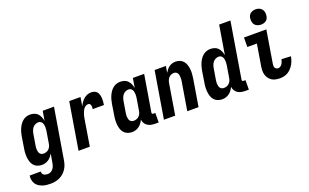

<svg xmlns="http://www.w3.org/2000/svg" viewBox="-116 -1267 3218 2001"><g transform="rotate(-20 1493.0 -266.0)"><path d="M166 223Q143 223 119.5 220.5Q96 218 74.5 210Q53 202 34.5 189.5Q16 177 4.5 158Q-7 139 -11.5 116Q-16 93 -12 70V68H112Q110 80 115 91Q120 102 129.5 108Q139 114 151 116Q163 118 175 118Q191 118 207 109Q223 100 233.5 85.5Q244 71 249 54.5Q254 38 257 21L273 -74Q263 -56 250.5 -40.5Q238 -25 221.5 -14Q205 -3 186 2.5Q167 8 148 8Q122 8 98.5 -1Q75 -10 59 -28.5Q43 -47 35.5 -70.5Q28 -94 25.5 -119.5Q23 -145 24.5 -171Q26 -197 31 -223L50 -343Q54 -364 59.5 -385Q65 -406 74 -426.5Q83 -447 96 -466Q109 -485 126.5 -499.5Q144 -514 165 -521Q186 -528 207 -528Q232 -528 254.5 -520.5Q277 -513 292 -496.5Q307 -480 316 -459Q325 -438 329 -415L347 -520H472L379 38Q375 63 367 87.5Q359 112 344.5 134Q330 156 309.5 174Q289 192 265 203Q241 214 216 218.5Q191 223 166 223ZM204 -97Q219 -97 235 -102.5Q251 -108 263 -120Q275 -132 281.5 -147.5Q288 -163 290 -179L310 -299Q312 -312 313.5 -325Q315 -338 314.5 -351Q314 -364 311.5 -376.5Q309 -389 303 -399.5Q297 -410 286.5 -416.5Q276 -423 262 -423Q245 -423 228 -415Q211 -407 199.5 -392.5Q188 -378 182 -361Q176 -344 173 -326L153 -206Q151 -194 150 -182Q149 -170 150 -158.5Q151 -147 154 -135.5Q157 -124 163.5 -115.5Q170 -107 180.5 -102Q191 -97 204 -97Z M555 0 641 -520H766L750 -423Q760 -444 773.5 -463Q787 -482 804 -497Q821 -512 843 -520Q865 -528 887 -528Q906 -528 923 -521Q940 -514 950.5 -500.5Q961 -487 966 -469Q971 -451 972 -432.5Q973 -414 971.5 -395.5Q970 -377 967 -358H842Q844 -368 844.5 -378.5Q845 -389 842.5 -399Q840 -409 833 -416Q826 -423 815 -423Q802 -423 789.5 -416.5Q777 -410 768 -399Q759 -388 753 -375.5Q747 -363 742.5 -350.5Q738 -338 734.5 -325Q731 -312 729 -299L680 0Z M1148 8Q1122 8 1098.5 -1Q1075 -10 1059 -28.5Q1043 -47 1035.5 -70.5Q1028 -94 1025.5 -119.5Q1023 -145 1024.5 -171Q1026 -197 1031 -223L1050 -343Q1054 -364 1059.5 -385Q1065 -406 1074 -426.5Q1083 -447 1096 -466Q1109 -485 1126.5 -499.5Q1144 -514 1165 -521Q1186 -528 1207 -528Q1232 -528 1254.5 -520.5Q1277 -513 1292 -496.5Q1307 -480 1316 -459Q1325 -438 1329 -415L1347 -520H1472L1405 -117Q1404 -113 1404.5 -109Q1405 -105 1407.5 -102Q1410 -99 1414 -98Q1418 -97 1422 -97H1442L1441 8H1404Q1381 8 1359.5 4Q1338 0 1320 -11.5Q1302 -23 1290.5 -41.5Q1279 -60 1277 -83Q1268 -64 1255.5 -47Q1243 -30 1225.5 -17Q1208 -4 1188 2Q1168 8 1148 8ZM1204 -97Q1219 -97 1235 -102.5Q1251 -108 1263 -120Q1275 -132 1281.5 -147.5Q1288 -163 1290 -179L1310 -299Q1312 -312 1313.5 -325Q1315 -338 1314.5 -351Q1314 -364 1311.5 -376.5Q1309 -389 1303 -399.5Q1297 -410 1286.5 -416.5Q1276 -423 1262 -423Q1245 -423 1228 -415Q1211 -407 1199.5 -392.5Q1188 -378 1182 -361Q1176 -344 1173 -326L1153 -206Q1151 -194 1150 -182Q1149 -170 1150 -158.5Q1151 -147 1154 -135.5Q1157 -124 1163.5 -115.5Q1170 -107 1180.5 -102Q1191 -97 1204 -97Z M1502 0 1588 -520H1713L1701 -448Q1711 -464 1723 -479.5Q1735 -495 1750.5 -506Q1766 -517 1784.5 -522.5Q1803 -528 1821 -528Q1847 -528 1870 -518.5Q1893 -509 1908 -490.5Q1923 -472 1930.5 -448.5Q1938 -425 1940.5 -399.5Q1943 -374 1941 -348Q1939 -322 1935 -297L1886 0H1761L1813 -314Q1815 -325 1815.5 -337Q1816 -349 1815.5 -360.5Q1815 -372 1812.5 -383Q1810 -394 1804 -403.5Q1798 -413 1788 -418Q1778 -423 1766 -423Q1751 -423 1735.5 -417Q1720 -411 1709 -399Q1698 -387 1692 -372Q1686 -357 1683 -341L1627 0Z M2148 8Q2122 8 2098.5 -1Q2075 -10 2059 -28.5Q2043 -47 2035.5 -70.5Q2028 -94 2025.5 -119.5Q2023 -145 2024.5 -171Q2026 -197 2031 -223L2050 -343Q2054 -364 2059.5 -385Q2065 -406 2074 -426.5Q2083 -447 2096 -466Q2109 -485 2126.5 -499.5Q2144 -514 2165 -521Q2186 -528 2207 -528Q2232 -528 2254.5 -520.5Q2277 -513 2292 -496.5Q2307 -480 2316 -459Q2325 -438 2329 -415L2382 -735H2507L2405 -117Q2404 -113 2404.5 -109Q2405 -105 2407.5 -102Q2410 -99 2414 -98Q2418 -97 2422 -97H2442L2441 8H2404Q2381 8 2359.5 4Q2338 0 2320 -11.5Q2302 -23 2290.5 -41.5Q2279 -60 2277 -83Q2268 -64 2255.5 -47Q2243 -30 2225.5 -17Q2208 -4 2188 2Q2168 8 2148 8ZM2204 -97Q2219 -97 2235 -102.5Q2251 -108 2263 -120Q2275 -132 2281.5 -147.5Q2288 -163 2290 -179L2310 -299Q2312 -312 2313.5 -325Q2315 -338 2314.5 -351Q2314 -364 2311.5 -376.5Q2309 -389 2303 -399.5Q2297 -410 2286.5 -416.5Q2276 -423 2262 -423Q2245 -423 2228 -415Q2211 -407 2199.5 -392.5Q2188 -378 2182 -361Q2176 -344 2173 -326L2153 -206Q2151 -194 2150 -182Q2149 -170 2150 -158.5Q2151 -147 2154 -135.5Q2157 -124 2163.5 -115.5Q2170 -107 2180.5 -102Q2191 -97 2204 -97Z M2788 8Q2764 8 2741 3.5Q2718 -1 2699 -13Q2680 -25 2666.5 -43.5Q2653 -62 2646.5 -84Q2640 -106 2640.5 -130.5Q2641 -155 2645 -179L2684 -415H2578L2579 -520H2827L2768 -162Q2766 -150 2766 -138.5Q2766 -127 2770.5 -117.5Q2775 -108 2784.5 -102.5Q2794 -97 2806 -97Q2819 -97 2830.5 -105Q2842 -113 2849.5 -124.5Q2857 -136 2861.5 -148.5Q2866 -161 2869 -174L2972 -169V-168Q2968 -146 2960.5 -124Q2953 -102 2941 -82Q2929 -62 2912.5 -44Q2896 -26 2876 -14Q2856 -2 2833 3Q2810 8 2788 8ZM2793 -585Q2773 -585 2754 -592.5Q2735 -600 2723.5 -615Q2712 -630 2709 -650Q2706 -670 2709 -690Q2711 -705 2718.5 -718Q2726 -731 2738.5 -739.5Q2751 -748 2765 -751.5Q2779 -755 2793 -755Q2813 -755 2831.5 -747.5Q2850 -740 2861.5 -725Q2873 -710 2876.5 -690Q2880 -670 2876 -650Q2874 -635 2867 -622Q2860 -609 2847.5 -600.5Q2835 -592 2821 -588.5Q2807 -585 2793 -585Z"/></g></svg>

Font: Iosevka Extrabold
Style: Italic
Weight: 800
Italic angle: -9°
Monospace: yes
Designer: Belleve Invis
Foundry: Belleve Invis
Version: Version 32.5.0; ttfautohint (v1.8.4)